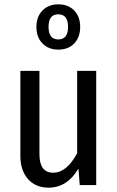

<svg xmlns="http://www.w3.org/2000/svg" viewBox="-20 -854 542 886"><path d="M249 -834Q295 -834 322.5 -805.5Q350 -777 350 -730Q350 -682 322.5 -653.5Q295 -625 249 -625Q204 -625 176 -653.5Q148 -682 148 -730Q148 -777 176 -805.5Q204 -834 249 -834ZM294 -730Q294 -788 249 -788Q204 -788 204 -730Q204 -672 249 -672Q294 -672 294 -730ZM424 -527V0H348L342 -76Q290 12 204 12Q144 12 109 -28Q74 -68 74 -134V-527H162V-143Q162 -57 225 -57Q288 -57 336 -147V-527Z"/></svg>

Font: Fira Sans Condensed
Style: Regular
Weight: 400
Width: 3
Designer: Carrois Corporate & Edenspiekermann AG
Foundry: Carrois Corporate GbR & Edenspiekermann AG
Version: Version 4.202;PS 004.202;hotconv 1.0.88;makeotf.lib2.5.64775